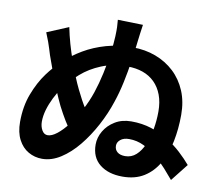

<svg xmlns="http://www.w3.org/2000/svg" viewBox="-87 -902 1175 1035"><g transform="rotate(10 500.0 -384.0)"><path d="M614.1 -794.1Q609.8 -768.3 606.9 -743.1Q604 -717.9 602 -704Q596.6 -653.1 587.6 -593.1Q578.7 -533 565.9 -472.7Q553.1 -412.4 535.2 -359.9Q513.4 -292.7 478 -226.4Q442.6 -160.2 398.8 -106.5Q355 -52.8 304.9 -20.7Q254.8 11.5 203.3 11.5Q162.4 11.5 128 -8.3Q93.6 -28 73.1 -67.4Q52.5 -106.7 52.5 -163.9Q52.5 -248.7 78.7 -317.8Q104.9 -387 142.8 -438.3Q174.6 -481.8 217.8 -522.3Q261 -562.9 315.7 -595.1Q370.4 -627.3 437 -646.3Q503.5 -665.2 581.5 -665.2Q649.6 -665.2 707.8 -643.3Q766 -621.4 809.5 -580.7Q853 -539.9 877.3 -482.2Q901.5 -424.5 901.5 -352Q901.5 -274.9 887.5 -205.7Q873.5 -136.5 843.1 -83.1Q812.6 -29.7 764.3 0.5Q715.9 30.8 647.2 30.8Q569.2 30.8 522.1 -6.9Q474.9 -44.5 474.9 -115Q474.9 -153.2 495.8 -188.9Q516.6 -224.5 554.6 -247.6Q592.5 -270.7 643.7 -270.7Q702.6 -270.7 753.4 -254.4Q804.1 -238 846.8 -211.5Q889.5 -185 923.6 -153.4Q957.6 -121.8 983.1 -91.8L908.1 3.3Q888.3 -20.7 861.1 -51.2Q833.8 -81.8 800.7 -109.9Q767.5 -137.9 729.3 -156.5Q691.1 -175 648.3 -175Q618.4 -175 601.1 -160.9Q583.8 -146.8 583.8 -127.7Q583.8 -106.1 598.9 -93.3Q614 -80.5 641.8 -80.5Q676.2 -80.5 701.7 -103.5Q727.2 -126.5 743.8 -165.3Q760.5 -204.2 768.9 -251.7Q777.4 -299.1 777.4 -347.9Q777.4 -399.1 762.7 -438.5Q747.9 -478 720.7 -505Q693.5 -532 655.8 -545.3Q618 -558.7 572 -558.7Q492.1 -558.7 429.9 -533.3Q367.7 -508 321.5 -467.4Q275.2 -426.8 241 -379.8Q220.9 -351.9 204.3 -318.4Q187.6 -284.8 177.7 -251Q167.9 -217.1 167.9 -185.9Q167.9 -159.6 179.5 -139.3Q191.2 -118.9 210.9 -118.9Q233.5 -118.9 262 -141.3Q290.4 -163.6 319.7 -201.9Q349 -240.2 375.3 -289.2Q401.7 -338.1 419.6 -391.3Q436.6 -442.2 449.3 -500.1Q462 -558.1 469.4 -613.2Q476.8 -668.3 478.4 -707.6Q479.6 -740.6 478.9 -757.9Q478.1 -775.1 476.1 -797.6ZM225.2 -713.3Q233.7 -670.3 246.5 -625.2Q259.4 -580.1 274.7 -537.2Q290 -494.2 305.2 -456.7Q320.4 -419.3 334.5 -390.6Q362 -333.4 388 -292.7Q413.9 -252 443.4 -214.2L365 -115.5Q348.2 -134.5 330.1 -158.1Q312 -181.7 292.9 -212.9Q273.9 -244.2 252.8 -285.1Q235.1 -321.4 216.2 -366.9Q197.3 -412.4 180.2 -459.5Q163.1 -506.6 149 -546Q143.2 -564 138.5 -579.8Q133.8 -595.5 126.7 -615.3Q119.7 -635.2 107.6 -664.1Z"/></g></svg>

Font: Noto Sans SC Thin
Style: Regular
Weight: 100
Designer: Ryoko NISHIZUKA 西塚涼子 (kana, bopomofo & ideographs); Paul D. Hunt (Latin, Greek & Cyrillic); Sandoll Communications 산돌커뮤니
Foundry: Adobe
Version: Version 2.004-H2;hotconv 1.0.118;makeotfexe 2.5.65603